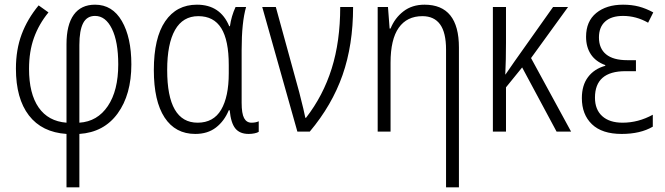

<svg xmlns="http://www.w3.org/2000/svg" viewBox="-20 -562 2840 820"><path d="M187 -509Q146 -459 125 -400.5Q104 -342 104 -268Q104 -162 145 -103Q186 -44 264 -38V-373Q264 -456 295 -499Q326 -542 386 -542Q460 -542 500.5 -472Q541 -402 541 -287Q541 -158 482.5 -77.5Q424 3 319 10V238H264V10Q159 3 103.5 -69Q48 -141 48 -269Q48 -350 72.5 -415.5Q97 -481 145 -539ZM319 -370V-38Q396 -43 440.5 -109Q485 -175 485 -287Q485 -384 458 -439Q431 -494 386 -494Q351 -494 335 -463Q319 -432 319 -370Z M637 -263Q637 -400 685.5 -471Q734 -542 821 -542Q921 -542 959 -450H962Q968 -493 986 -532H1031Q1012 -467 1012 -348V-123Q1012 -77 1022.5 -57.5Q1033 -38 1054 -38Q1072 -38 1085 -44V1Q1079 5 1067 7.5Q1055 10 1042 10Q1004 10 985 -13.5Q966 -37 961 -91H957Q938 -45 902.5 -17.5Q867 10 814 10Q729 10 683 -60Q637 -130 637 -263ZM957 -249V-284Q957 -390 925 -441.5Q893 -493 827 -493Q761 -493 727.5 -434Q694 -375 694 -263Q694 -38 824 -38Q892 -38 924.5 -93.5Q957 -149 957 -249Z M1158 -532 1258 -168Q1280 -82 1284 -59H1287Q1360 -153 1396.5 -269Q1433 -385 1433 -532H1488Q1488 -370 1443 -241.5Q1398 -113 1303 0H1250L1100 -532Z M1940 -359V238H1885V-350Q1885 -423 1859.5 -458Q1834 -493 1784 -493Q1718 -493 1683 -443.5Q1648 -394 1648 -294V0H1593V-532H1637L1644 -440H1648Q1666 -485 1703 -513.5Q1740 -542 1793 -542Q1940 -542 1940 -359Z M2248 -314 2419 0H2357L2210 -274L2141 -189V0H2085V-532H2141V-380Q2141 -306 2138 -244H2139L2177 -299L2342 -532H2406Z M2696 -258H2651Q2521 -258 2521 -145Q2521 -94 2552 -66Q2583 -38 2639 -38Q2706 -38 2768 -72V-21Q2715 10 2635 10Q2551 10 2508 -31.5Q2465 -73 2465 -143Q2465 -198 2491.5 -233Q2518 -268 2565 -281V-284Q2524 -299 2503.5 -330Q2483 -361 2483 -405Q2483 -471 2526.5 -506.5Q2570 -542 2641 -542Q2678 -542 2708.5 -534Q2739 -526 2770 -509L2748 -465Q2697 -494 2641 -494Q2591 -494 2564.5 -470Q2538 -446 2538 -402Q2538 -355 2568.5 -330Q2599 -305 2659 -305H2696Z"/></svg>

Font: Noto Sans Display Light Narrow
Style: Regular
Weight: 300
Width: 4
Designer: Monotype Design team
Foundry: Monotype Imaging Inc.
Version: Version 1.000